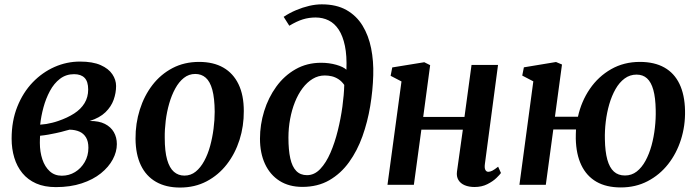

<svg xmlns="http://www.w3.org/2000/svg" viewBox="-20 -851 3212 884"><path d="M237.5 10.5Q184.5 10.5 146.2 -6.5Q108 -23.5 83 -54Q58 -84.5 45.8 -125Q33.5 -165.5 33.5 -212.5Q33.5 -294.5 59.8 -360Q86 -425.5 130.5 -471.8Q175 -518 231.2 -542.8Q287.5 -567.5 348 -567.5Q407 -567.5 443.5 -551.2Q480 -535 497.2 -509.2Q514.5 -483.5 514.5 -455Q514.5 -423 503.2 -391.5Q492 -360 465.5 -334.2Q439 -308.5 393 -294Q435.5 -294.5 463 -280.5Q490.5 -266.5 504.2 -242.5Q518 -218.5 518 -187.5Q518 -152 499.2 -117Q480.5 -82 444.5 -53Q408.5 -24 356.2 -6.8Q304 10.5 237.5 10.5ZM264.5 -42Q298 -42 325.5 -58.8Q353 -75.5 370 -104.8Q387 -134 387 -170.5Q387 -200 376 -218.2Q365 -236.5 345.8 -245Q326.5 -253.5 300.5 -254Q293 -252.5 283 -249.5Q273 -246.5 261.2 -243.5Q249.5 -240.5 237 -238Q220.5 -234.5 202.5 -231.2Q184.5 -228 164.5 -226Q164 -218 163.8 -209.8Q163.5 -201.5 163.5 -193.5Q163.5 -152 175 -117.5Q186.5 -83 209 -62.5Q231.5 -42 264.5 -42ZM165 -277Q180 -278 193.5 -280.2Q207 -282.5 220.2 -285.8Q233.5 -289 248 -294Q290.5 -308.5 321.5 -328.5Q352.5 -348.5 369.2 -376Q386 -403.5 386 -439Q386 -475.5 369.5 -492.5Q353 -509.5 321 -509.5Q284 -509.5 256.2 -488.2Q228.5 -467 209.8 -432Q191 -397 180 -356.2Q169 -315.5 165 -277Z M896.5 -566Q962.5 -566 1008.2 -539.8Q1054 -513.5 1078.2 -463.2Q1102.5 -413 1102.5 -340Q1103 -270.5 1082.8 -207Q1062.5 -143.5 1024.2 -94.2Q986 -45 931.5 -16.2Q877 12.5 809 12.5Q744 12.5 698.2 -13.8Q652.5 -40 628.5 -90.2Q604.5 -140.5 604 -212Q603.5 -282.5 623.8 -346.5Q644 -410.5 682 -459.8Q720 -509 774.2 -537.5Q828.5 -566 896.5 -566ZM879 -510.5Q849.5 -510.5 826.5 -492.2Q803.5 -474 786.8 -443.2Q770 -412.5 759 -374.2Q748 -336 743 -295.2Q738 -254.5 738.5 -217Q738.5 -154 749.5 -115.8Q760.5 -77.5 780.8 -60Q801 -42.5 829 -42.5Q858.5 -42.5 881 -60.8Q903.5 -79 920.2 -109.8Q937 -140.5 947.5 -179Q958 -217.5 963.2 -258.2Q968.5 -299 968.5 -336.5Q968 -399.5 957.5 -437.8Q947 -476 927.2 -493.2Q907.5 -510.5 879 -510.5Z M1372 9.5Q1311 9.5 1267.2 -18.2Q1223.5 -46 1200.2 -96Q1177 -146 1177 -212.5Q1177 -277 1196.2 -339.2Q1215.5 -401.5 1252 -452Q1288.5 -502.5 1340.8 -532.2Q1393 -562 1458.5 -562Q1495 -562 1527.8 -552.8Q1560.5 -543.5 1575 -530Q1577.5 -594.5 1568 -640Q1558.5 -685.5 1539.5 -714.5Q1520.5 -743.5 1493.2 -757Q1466 -770.5 1433 -770.5Q1402.5 -770.5 1374.2 -761.8Q1346 -753 1312 -732.5L1286 -773.5Q1313 -791.5 1343.2 -804.2Q1373.5 -817 1403.5 -824Q1433.5 -831 1461.5 -831Q1529 -831 1575.2 -804.8Q1621.5 -778.5 1649.2 -733Q1677 -687.5 1688.8 -628.5Q1700.5 -569.5 1698.5 -504.5Q1696.5 -434.5 1684.5 -362.2Q1672.5 -290 1648.8 -223.5Q1625 -157 1587.2 -104.5Q1549.5 -52 1496.2 -21.2Q1443 9.5 1372 9.5ZM1393.5 -44.5Q1427.5 -44.5 1454.5 -73Q1481.5 -101.5 1501.5 -147.8Q1521.5 -194 1535.2 -249.5Q1549 -305 1556.5 -360.2Q1564 -415.5 1565 -460Q1553 -477 1538.2 -486.5Q1523.5 -496 1507.5 -499.8Q1491.5 -503.5 1475.5 -503.5Q1445.5 -503.5 1419.8 -488Q1394 -472.5 1373.2 -445Q1352.5 -417.5 1338 -381.2Q1323.5 -345 1315.8 -303.2Q1308 -261.5 1308 -217.5Q1308 -160.5 1316.5 -122Q1325 -83.5 1344 -64Q1363 -44.5 1393.5 -44.5Z M2212.5 -96Q2210 -77 2214.8 -68.5Q2219.5 -60 2228 -60Q2236.5 -60 2246.5 -65Q2256.5 -70 2273.5 -83.5L2286.5 -54.5Q2281.5 -47 2265.5 -31.5Q2249.5 -16 2223.8 -3Q2198 10 2165 10Q2139 10 2119.5 1.8Q2100 -6.5 2090.5 -22.5Q2081 -38.5 2084 -61L2111 -254H1920L1885.5 0H1764L1828.5 -476L1778.5 -502L1786 -540.5L1933.5 -564.5L1960.5 -551L1928.5 -312.5H2118.5L2151 -552H2273Z M2535 -313.5H2641Q2656.5 -384.5 2695.8 -441.8Q2735 -499 2793.8 -532.5Q2852.5 -566 2926 -566Q2993 -566 3038.8 -540.2Q3084.5 -514.5 3108.5 -464.5Q3132.5 -414.5 3134 -342Q3135.5 -272 3115.2 -208.2Q3095 -144.5 3056 -95Q3017 -45.5 2961.8 -16.8Q2906.5 12 2838.5 12Q2771.5 12 2726 -14.2Q2680.5 -40.5 2656.5 -90.8Q2632.5 -141 2631 -212.5Q2631 -223 2631.2 -233.8Q2631.5 -244.5 2632 -255H2527.5L2493 0H2371.5L2435.5 -476.5L2384.5 -503L2392 -541L2540 -565.5L2567.5 -554ZM2911 -507.5Q2880 -507.5 2855.8 -489.5Q2831.5 -471.5 2814 -440.8Q2796.5 -410 2785.2 -371.2Q2774 -332.5 2769 -290.8Q2764 -249 2765 -209.5Q2766 -153 2776.2 -116Q2786.5 -79 2806.5 -61Q2826.5 -43 2857.5 -43Q2888 -43 2911.5 -61.2Q2935 -79.5 2952 -110.8Q2969 -142 2979.8 -181.2Q2990.5 -220.5 2995.2 -262.8Q3000 -305 2999 -345Q2998 -401.5 2988 -437.2Q2978 -473 2959 -490.2Q2940 -507.5 2911 -507.5Z"/></svg>

Font: Merriweather 24pt SemiBold
Style: Italic
Weight: 600
Italic angle: -7.8°
Version: Version 2.101